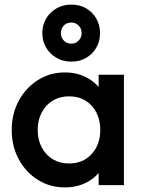

<svg xmlns="http://www.w3.org/2000/svg" viewBox="-20 -805 620 835"><path d="M262 10Q197 10 144.5 -23Q92 -56 61.5 -112.5Q31 -169 31 -239Q31 -310 61.5 -366.5Q92 -423 144.5 -456.5Q197 -490 262 -490Q317 -490 359.5 -466.5Q402 -443 427 -402Q452 -361 452 -309V-171Q452 -119 427.5 -78Q403 -37 360 -13.5Q317 10 262 10ZM280 -94Q341 -94 378.5 -135Q416 -176 416 -240Q416 -283 399 -316Q382 -349 351.5 -367.5Q321 -386 280 -386Q240 -386 209.5 -367.5Q179 -349 161.5 -316Q144 -283 144 -240Q144 -197 161.5 -164Q179 -131 209.5 -112.5Q240 -94 280 -94ZM409 0V-129L428 -246L409 -362V-480H519V0ZM291 -537Q254 -537 225.5 -553.5Q197 -570 180.5 -598Q164 -626 164 -661Q164 -696 180.5 -724Q197 -752 225.5 -768.5Q254 -785 291 -785Q327 -785 355 -768.5Q383 -752 399 -724Q415 -696 415 -661Q415 -626 399 -598Q383 -570 355 -553.5Q327 -537 291 -537ZM291 -615Q309 -615 322 -628.5Q335 -642 335 -661Q335 -681 322 -694Q309 -707 291 -707Q270 -707 257.5 -694Q245 -681 245 -661Q245 -642 257.5 -628.5Q270 -615 291 -615Z"/></svg>

Font: Outfit Thin Medium
Style: Regular
Weight: 500
Version: Version 1.100;gftools[0.9.27]